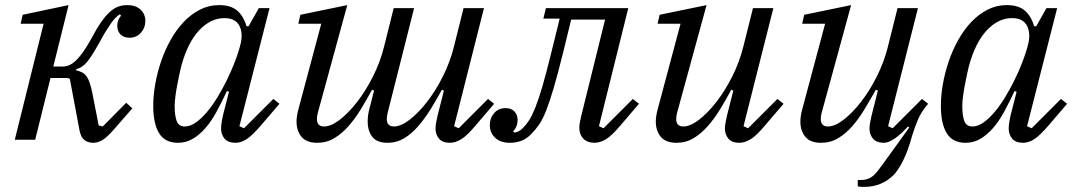

<svg xmlns="http://www.w3.org/2000/svg" viewBox="-20 -548 4215 753"><path d="M346 12Q325 12 311 1Q297 -10 292 -36L254 -238L247 -242H178L118 0H38L151 -455H61L69 -490L249 -528L189 -287H226Q238 -287 250.5 -292Q263 -297 276.5 -309.5Q290 -322 305.5 -343.5Q321 -365 339 -398Q359 -436 376.5 -461Q394 -486 410.5 -501Q427 -516 443.5 -522Q460 -528 480 -528Q512 -528 531 -510.5Q550 -493 550 -466Q550 -439 532.5 -419.5Q515 -400 488 -400Q465 -400 452.5 -413Q440 -426 440 -446Q440 -460 444.5 -470.5Q449 -481 455 -486L450 -492Q441 -486 432.5 -477.5Q424 -469 415 -456Q406 -443 395 -425.5Q384 -408 371 -383Q354 -353 342 -334Q330 -315 320 -303.5Q310 -292 300.5 -286Q291 -280 279 -277V-272Q293 -269 303 -263.5Q313 -258 320 -248Q327 -238 332 -222.5Q337 -207 342 -184L367 -56L383 -52L475 -145L499 -123L443 -59Q408 -17 387.5 -2.5Q367 12 346 12Z M678 12Q627 12 604 -25.5Q581 -63 581 -133Q581 -174 589 -219Q597 -264 612 -308Q627 -352 649.5 -392Q672 -432 700.5 -462Q729 -492 764 -510Q799 -528 839 -528Q884 -528 909 -507.5Q934 -487 947 -445H955L995 -516H1037L919 -53L937 -45L1052 -160L1076 -141L1005 -58Q969 -16 947 -2Q925 12 904 12Q874 12 860.5 -4.5Q847 -21 847 -44Q847 -55 849.5 -70Q852 -85 854 -94L878 -188L870 -191Q849 -146 828.5 -108.5Q808 -71 784.5 -44.5Q761 -18 735 -3Q709 12 678 12ZM705 -52Q726 -52 748 -67.5Q770 -83 791.5 -108.5Q813 -134 832.5 -166Q852 -198 868.5 -231.5Q885 -265 897.5 -296.5Q910 -328 917 -352L921 -366Q935 -414 919.5 -445.5Q904 -477 860 -477Q806 -477 761 -429Q716 -381 691 -289Q687 -273 682.5 -252Q678 -231 674 -209Q670 -187 667.5 -167Q665 -147 665 -133Q665 -94 673 -73Q681 -52 705 -52Z M1224 12Q1182 12 1162.5 -11.5Q1143 -35 1143 -71Q1143 -93 1151 -122L1240 -455H1150L1158 -490L1342 -528L1226 -104Q1223 -92 1223 -81Q1223 -52 1251 -52Q1278 -52 1312 -78Q1346 -104 1380 -147.5Q1414 -191 1442.5 -247.5Q1471 -304 1486 -364L1524 -516H1604L1500 -104Q1497 -92 1497 -81Q1497 -52 1525 -52Q1552 -52 1586 -78Q1620 -104 1654 -147.5Q1688 -191 1716.5 -247.5Q1745 -304 1760 -364L1798 -516H1878L1761 -53L1779 -45L1894 -160L1918 -141L1847 -58Q1812 -16 1789 -2Q1766 12 1745 12Q1715 12 1701.5 -4.5Q1688 -21 1688 -44Q1688 -55 1691 -70Q1694 -85 1696 -94L1721 -193L1713 -196Q1692 -157 1669 -120Q1646 -83 1620.5 -53.5Q1595 -24 1565.5 -6Q1536 12 1500 12Q1458 12 1440 -11.5Q1422 -35 1422 -72Q1422 -97 1429 -122L1447 -193L1439 -196Q1418 -157 1395.5 -120Q1373 -83 1347 -53.5Q1321 -24 1291 -6Q1261 12 1224 12Z M1980 12Q1942 12 1921.5 -8Q1901 -28 1901 -57Q1901 -85 1918 -104.5Q1935 -124 1963 -124Q1985 -124 1997.5 -111Q2010 -98 2010 -78Q2010 -64 2005 -52Q2000 -40 1992 -33L1998 -28Q2015 -30 2031 -46Q2044 -59 2055.5 -77Q2067 -95 2080 -127.5Q2093 -160 2107.5 -210Q2122 -260 2141 -337L2175 -475H2111L2121 -516H2444L2329 -53L2347 -45L2462 -160L2486 -141L2415 -58Q2380 -16 2356.5 -2Q2333 12 2312 12Q2283 12 2267.5 -4.5Q2252 -21 2252 -47Q2252 -58 2254.5 -69.5Q2257 -81 2259 -91L2353 -471H2220L2189 -344Q2168 -259 2152 -204.5Q2136 -150 2122 -114.5Q2108 -79 2094 -59Q2080 -39 2064 -23Q2045 -3 2024 4.5Q2003 12 1980 12Z M2633 12Q2591 12 2571.5 -11.5Q2552 -35 2552 -71Q2552 -93 2560 -122L2649 -455H2559L2567 -490L2751 -528L2635 -104Q2632 -92 2632 -81Q2632 -52 2660 -52Q2687 -52 2721 -78Q2755 -104 2789 -147.5Q2823 -191 2851.5 -247.5Q2880 -304 2895 -364L2933 -516H3013L2896 -53L2914 -45L3029 -160L3053 -141L2982 -58Q2947 -16 2924 -2Q2901 12 2880 12Q2850 12 2836.5 -4.5Q2823 -21 2823 -44Q2823 -55 2826 -70Q2829 -85 2831 -94L2856 -193L2848 -196Q2827 -157 2804.5 -120Q2782 -83 2756 -53.5Q2730 -24 2700 -6Q2670 12 2633 12Z M3368 185Q3360 185 3354.5 184.5Q3349 184 3344 183V158H3354Q3371 158 3383.5 153.5Q3396 149 3406 140Q3416 131 3425 119Q3434 107 3445 92L3546 -48L3541 -52Q3512 -20 3488 -4Q3464 12 3447 12Q3417 12 3403.5 -4.5Q3390 -21 3390 -44Q3390 -55 3393 -70Q3396 -85 3398 -94L3423 -193L3415 -196Q3393 -157 3370.5 -119.5Q3348 -82 3322.5 -53Q3297 -24 3267 -6Q3237 12 3200 12Q3158 12 3138.5 -11.5Q3119 -35 3119 -71Q3119 -93 3127 -122L3216 -455H3126L3134 -490L3318 -528L3202 -104Q3199 -92 3199 -81Q3199 -52 3227 -52Q3254 -52 3288 -78Q3322 -104 3356 -147.5Q3390 -191 3418.5 -247.5Q3447 -304 3462 -364L3500 -516H3580L3463 -53L3481 -45L3596 -160L3620 -141Q3594 -111 3581 -81Q3568 -51 3557 -15Q3541 44 3521.5 82.5Q3502 121 3484 139Q3463 160 3434 172.5Q3405 185 3368 185Z M3767 12Q3716 12 3693 -25.5Q3670 -63 3670 -133Q3670 -174 3678 -219Q3686 -264 3701 -308Q3716 -352 3738.5 -392Q3761 -432 3789.5 -462Q3818 -492 3853 -510Q3888 -528 3928 -528Q3973 -528 3998 -507.5Q4023 -487 4036 -445H4044L4084 -516H4126L4008 -53L4026 -45L4141 -160L4165 -141L4094 -58Q4058 -16 4036 -2Q4014 12 3993 12Q3963 12 3949.5 -4.5Q3936 -21 3936 -44Q3936 -55 3938.5 -70Q3941 -85 3943 -94L3967 -188L3959 -191Q3938 -146 3917.5 -108.5Q3897 -71 3873.5 -44.5Q3850 -18 3824 -3Q3798 12 3767 12ZM3794 -52Q3815 -52 3837 -67.5Q3859 -83 3880.5 -108.5Q3902 -134 3921.5 -166Q3941 -198 3957.5 -231.5Q3974 -265 3986.5 -296.5Q3999 -328 4006 -352L4010 -366Q4024 -414 4008.5 -445.5Q3993 -477 3949 -477Q3895 -477 3850 -429Q3805 -381 3780 -289Q3776 -273 3771.5 -252Q3767 -231 3763 -209Q3759 -187 3756.5 -167Q3754 -147 3754 -133Q3754 -94 3762 -73Q3770 -52 3794 -52Z"/></svg>

Font: IBM Plex Serif
Style: Italic
Weight: 400
Italic angle: -14°
Designer: Mike Abbink, Paul van der Laan, Pieter van Rosmalen
Foundry: Bold Monday
Version: Version 3.001